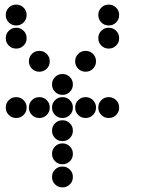

<svg xmlns="http://www.w3.org/2000/svg" viewBox="-20 -715 640 830"><path d="M49 -695Q31 -695 18 -682Q5 -669 5 -651V-649Q5 -631 18 -618Q31 -605 49 -605H51Q69 -605 82 -618Q95 -631 95 -649V-651Q95 -669 82 -682Q69 -695 51 -695ZM449 -695Q431 -695 418 -682Q405 -669 405 -651V-649Q405 -631 418 -618Q431 -605 449 -605H451Q469 -605 482 -618Q495 -631 495 -649V-651Q495 -669 482 -682Q469 -695 451 -695ZM49 -595Q31 -595 18 -582Q5 -569 5 -551V-549Q5 -531 18 -518Q31 -505 49 -505H51Q69 -505 82 -518Q95 -531 95 -549V-551Q95 -569 82 -582Q69 -595 51 -595ZM449 -595Q431 -595 418 -582Q405 -569 405 -551V-549Q405 -531 418 -518Q431 -505 449 -505H451Q469 -505 482 -518Q495 -531 495 -549V-551Q495 -569 482 -582Q469 -595 451 -595ZM149 -495Q131 -495 118 -482Q105 -469 105 -451V-449Q105 -431 118 -418Q131 -405 149 -405H151Q169 -405 182 -418Q195 -431 195 -449V-451Q195 -469 182 -482Q169 -495 151 -495ZM349 -495Q331 -495 318 -482Q305 -469 305 -451V-449Q305 -431 318 -418Q331 -405 349 -405H351Q369 -405 382 -418Q395 -431 395 -449V-451Q395 -469 382 -482Q369 -495 351 -495ZM249 -395Q231 -395 218 -382Q205 -369 205 -351V-349Q205 -331 218 -318Q231 -305 249 -305H251Q269 -305 282 -318Q295 -331 295 -349V-351Q295 -369 282 -382Q269 -395 251 -395ZM49 -295Q31 -295 18 -282Q5 -269 5 -251V-249Q5 -231 18 -218Q31 -205 49 -205H51Q69 -205 82 -218Q95 -231 95 -249V-251Q95 -269 82 -282Q69 -295 51 -295ZM149 -295Q131 -295 118 -282Q105 -269 105 -251V-249Q105 -231 118 -218Q131 -205 149 -205H151Q169 -205 182 -218Q195 -231 195 -249V-251Q195 -269 182 -282Q169 -295 151 -295ZM249 -295Q231 -295 218 -282Q205 -269 205 -251V-249Q205 -231 218 -218Q231 -205 249 -205H251Q269 -205 282 -218Q295 -231 295 -249V-251Q295 -269 282 -282Q269 -295 251 -295ZM349 -295Q331 -295 318 -282Q305 -269 305 -251V-249Q305 -231 318 -218Q331 -205 349 -205H351Q369 -205 382 -218Q395 -231 395 -249V-251Q395 -269 382 -282Q369 -295 351 -295ZM449 -295Q431 -295 418 -282Q405 -269 405 -251V-249Q405 -231 418 -218Q431 -205 449 -205H451Q469 -205 482 -218Q495 -231 495 -249V-251Q495 -269 482 -282Q469 -295 451 -295ZM249 -195Q231 -195 218 -182Q205 -169 205 -151V-149Q205 -131 218 -118Q231 -105 249 -105H251Q269 -105 282 -118Q295 -131 295 -149V-151Q295 -169 282 -182Q269 -195 251 -195ZM249 -95Q231 -95 218 -82Q205 -69 205 -51V-49Q205 -31 218 -18Q231 -5 249 -5H251Q269 -5 282 -18Q295 -31 295 -49V-51Q295 -69 282 -82Q269 -95 251 -95ZM249 5Q231 5 218 18Q205 31 205 49V51Q205 69 218 82Q231 95 249 95H251Q269 95 282 82Q295 69 295 51V49Q295 31 282 18Q269 5 251 5Z"/></svg>

Font: Doto Rounded Black
Style: Regular
Weight: 900
Monospace: yes
Version: Version 1.000